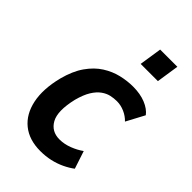

<svg xmlns="http://www.w3.org/2000/svg" viewBox="-220 -806 899 899"><g transform="rotate(45 229.0 -356.5)"><path d="M227 10Q153 10 106 -28Q59 -66 44.5 -135Q30 -204 53 -296Q70 -361 99.5 -403Q129 -445 166 -468.5Q203 -492 243 -501.5Q283 -511 321 -511Q369 -511 404.5 -496.5Q440 -482 458 -458L410 -368Q392 -387 367 -398Q342 -409 316 -409Q296 -409 276 -404.5Q256 -400 236.5 -386Q217 -372 200.5 -345.5Q184 -319 172 -274Q150 -180 174.5 -136Q199 -92 252 -92Q283 -92 314.5 -104Q346 -116 371 -134L400 -46Q379 -30 351.5 -17Q324 -4 293 3Q262 10 227 10ZM271 -611 288 -723H402L385 -611Z"/></g></svg>

Font: Nunito Sans 7pt Condensed
Style: Bold Italic
Weight: 700
Width: 3
Italic angle: -9°
Designer: Vernon Adams
Foundry: Vernon Adams
Version: Version 3.101;gftools[0.9.27]